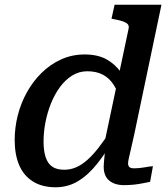

<svg xmlns="http://www.w3.org/2000/svg" viewBox="-20 -778 711 811"><path d="M215 13Q158 13 119 -11.5Q80 -36 61 -80.5Q42 -125 42 -187Q42 -239 55 -290.5Q68 -342 93.5 -388Q119 -434 155.5 -470Q192 -506 238 -527Q284 -548 338 -548Q393 -548 430.5 -527Q468 -506 492 -470.5Q516 -435 528 -390L488 -355Q478 -392 460 -420Q442 -448 414.5 -462.5Q387 -477 349 -477Q314 -477 285 -459Q256 -441 233.5 -410.5Q211 -380 195.5 -341.5Q180 -303 172 -261.5Q164 -220 164 -180Q164 -142 172.5 -115Q181 -88 200 -74.5Q219 -61 251 -61Q278 -61 302 -71.5Q326 -82 349.5 -103Q373 -124 397.5 -155.5Q422 -187 449 -230L466 -199Q429 -135 391 -87Q353 -39 310 -13Q267 13 215 13ZM504 4Q464 4 441 -15.5Q418 -35 418 -74Q418 -80 419 -92Q420 -104 421.5 -119Q423 -134 425 -152L416 -150L523 -656Q526 -669 519.5 -676Q513 -683 498.5 -688Q484 -693 461 -697L451 -699L464 -758H662L547 -210Q539 -173 533 -148Q527 -123 524 -109Q521 -95 521 -88Q521 -77 527 -72Q533 -67 546 -67Q568 -67 589.5 -71Q611 -75 626 -76L614 -10Q599 -7 581.5 -3.5Q564 0 544.5 2Q525 4 504 4Z"/></svg>

Font: Roboto Serif 20pt Medium
Style: Italic
Weight: 500
Italic angle: -10°
Version: Version 1.008